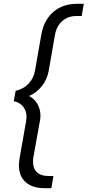

<svg xmlns="http://www.w3.org/2000/svg" viewBox="-20 -755 459 1006"><path d="M79 110Q79 98 83 72L117 -121Q119 -135 119 -142Q119 -174 101.5 -196Q84 -218 52 -225L62 -279Q102 -288 129 -316Q156 -344 163 -383L197 -576Q211 -651 260 -693Q309 -735 384 -735H419L408 -671H380Q336 -671 306 -644.5Q276 -618 268 -572L235 -383Q227 -339 199.5 -304Q172 -269 132 -252Q160 -238 176 -210.5Q192 -183 192 -149Q192 -136 189 -121L155 68Q153 77 153 93Q153 128 173.5 147.5Q194 167 232 167H260L249 231H214Q150 231 114.5 199.5Q79 168 79 110Z"/></svg>

Font: Bai Jamjuree
Style: Italic
Weight: 400
Italic angle: -10°
Version: Version 1.000; ttfautohint (v1.6)